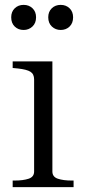

<svg xmlns="http://www.w3.org/2000/svg" viewBox="-20 -768 348 788"><path d="M77 -645Q55 -645 40.5 -659Q26 -673 26 -697Q26 -720 40.5 -734Q55 -748 77 -748Q99 -748 113.5 -734Q128 -720 128 -697Q128 -673 113 -659Q98 -645 77 -645ZM229 -645Q208 -645 193 -659Q178 -673 178 -697Q178 -720 192.5 -734Q207 -748 229 -748Q251 -748 265.5 -734Q280 -720 280 -697Q280 -673 265.5 -659Q251 -645 229 -645ZM195 -516V-64Q195 -42 217.5 -34.5Q240 -27 274 -27H282V0H32V-27H40Q75 -27 97.5 -34.5Q120 -42 120 -64V-442Q120 -464 105 -473.5Q90 -483 53 -487L32 -489V-516Z"/></svg>

Font: Roboto Serif 120pt Expanded Light
Style: Regular
Weight: 300
Width: 7
Designer: Greg Gazdowicz
Foundry: Commercial Type
Version: Version 1.008